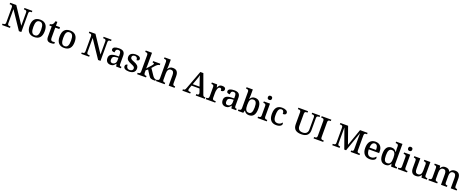

<svg xmlns="http://www.w3.org/2000/svg" viewBox="284 -3269 14075 5786"><g transform="rotate(20 7321.0 -376.5)"><path d="M35 0H289V-46H266C227 -46 195 -54 195 -115V-568L575 0H653V-599C653 -660 685 -668 724 -668H747V-714H493V-668H515C554 -668 587 -660 587 -603V-179L231 -714H35V-668H57C96 -668 129 -660 129 -603V-115C129 -54 97 -46 57 -46H35Z M1064 10C1224 10 1308 -81 1308 -269C1308 -457 1216 -547 1067 -547C906 -547 823 -457 823 -269C823 -81 915 10 1064 10ZM1066 -46C974 -46 940 -123 940 -269C940 -416 973 -490 1065 -490C1157 -490 1191 -416 1191 -269C1191 -123 1158 -46 1066 -46Z M1601 10C1646 10 1689 0 1708 -9V-60C1687 -56 1666 -52 1641 -52C1595 -52 1569 -82 1569 -147V-475H1699V-536H1569V-659H1510C1500 -610 1486 -577 1464 -554C1443 -532 1410 -519 1380 -519V-475H1455V-146C1455 -30 1504 10 1601 10Z M2023 10C2183 10 2267 -81 2267 -269C2267 -457 2175 -547 2026 -547C1865 -547 1782 -457 1782 -269C1782 -81 1874 10 2023 10ZM2025 -46C1933 -46 1899 -123 1899 -269C1899 -416 1932 -490 2024 -490C2116 -490 2150 -416 2150 -269C2150 -123 2117 -46 2025 -46Z M2575 0H2829V-46H2806C2767 -46 2735 -54 2735 -115V-568L3115 0H3193V-599C3193 -660 3225 -668 3264 -668H3287V-714H3033V-668H3055C3094 -668 3127 -660 3127 -603V-179L2771 -714H2575V-668H2597C2636 -668 2669 -660 2669 -603V-115C2669 -54 2637 -46 2597 -46H2575Z M3515 10C3596 10 3626 -25 3669 -80H3677L3695 0H3847V-46H3843C3798 -46 3782 -62 3782 -117V-375C3782 -501 3718 -547 3590 -547C3486 -547 3401 -519 3401 -449C3401 -402 3436 -385 3503 -385C3503 -447 3518 -493 3586 -493C3659 -493 3669 -444 3669 -373V-315L3586 -312C3434 -307 3359 -258 3359 -151C3359 -41 3426 10 3515 10ZM3549 -56C3499 -56 3476 -86 3476 -146C3476 -222 3509 -262 3611 -267L3669 -270V-191C3669 -108 3622 -56 3549 -56Z M4103 10C4228 10 4307 -47 4307 -153C4307 -237 4256 -278 4156 -318C4060 -354 4028 -374 4028 -422C4028 -467 4058 -496 4118 -496C4177 -496 4205 -457 4205 -391C4260 -391 4287 -415 4287 -454C4287 -502 4237 -546 4131 -546C4013 -546 3934 -495 3934 -399C3934 -311 3986 -273 4090 -231C4186 -192 4213 -172 4213 -125C4213 -77 4177 -42 4107 -42C4031 -42 3999 -97 3999 -171C3971 -171 3926 -157 3926 -100C3926 -31 3988 10 4103 10Z M4367 0H4652V-46H4646C4607 -46 4568 -54 4568 -112V-199L4630 -246L4727 -94C4781 -8 4812 0 4938 0H4952V-46H4949C4908 -46 4875 -73 4840 -126L4707 -324L4775 -401C4827 -460 4870 -491 4916 -491V-536H4684V-491C4717 -491 4734 -486 4734 -469C4734 -453 4725 -434 4689 -394L4563 -255C4563 -255 4568 -338 4568 -374V-760H4367V-714H4376C4415 -714 4454 -706 4454 -649V-115C4454 -54 4416 -46 4376 -46H4367Z M4970 0H5251V-46H5248C5204 -46 5170 -54 5170 -112V-316C5170 -409 5202 -476 5279 -476C5353 -476 5379 -426 5379 -340V0H5569V-46H5566C5521 -46 5493 -55 5493 -117V-352C5493 -488 5430 -547 5320 -547C5253 -547 5204 -524 5171 -459H5164C5164 -459 5170 -517 5170 -558V-760H4969V-714H4978C5017 -714 5056 -706 5056 -649L5057 -117C5057 -55 5021 -46 4976 -46H4970Z M5819 0H6069V-46H6039C6002 -46 5980 -60 5980 -91C5980 -104 5985 -123 5990 -139L6025 -238H6282L6320 -130C6325 -116 6328 -103 6328 -91C6328 -59 6307 -46 6274 -46H6246V0H6539V-46H6524C6488 -46 6468 -58 6452 -105L6231 -714H6134L5913 -122C5890 -59 5874 -46 5836 -46H5819ZM6045 -291 6110 -470C6131 -527 6146 -573 6156 -619C6167 -571 6185 -517 6204 -463L6263 -291Z M6568 0H6872V-46H6842C6800 -46 6764 -54 6764 -113V-275C6764 -342 6783 -471 6856 -471C6895 -471 6908 -446 6908 -391C6979 -391 7012 -423 7012 -471C7012 -519 6977 -547 6902 -547C6816 -547 6790 -504 6764 -444H6759L6739 -536H6569V-490H6572C6616 -490 6651 -481 6651 -422V-118C6651 -55 6616 -46 6571 -46H6568Z M7211 10C7292 10 7322 -25 7365 -80H7373L7391 0H7543V-46H7539C7494 -46 7478 -62 7478 -117V-375C7478 -501 7414 -547 7286 -547C7182 -547 7097 -519 7097 -449C7097 -402 7132 -385 7199 -385C7199 -447 7214 -493 7282 -493C7355 -493 7365 -444 7365 -373V-315L7282 -312C7130 -307 7055 -258 7055 -151C7055 -41 7122 10 7211 10ZM7245 -56C7195 -56 7172 -86 7172 -146C7172 -222 7205 -262 7307 -267L7365 -270V-191C7365 -108 7318 -56 7245 -56Z M7951 10C8083 10 8155 -76 8155 -269C8155 -462 8084 -547 7952 -547C7875 -547 7830 -510 7800 -453H7795C7798 -478 7801 -547 7801 -580V-760H7600V-714H7606C7650 -714 7687 -705 7687 -647V-117C7687 -55 7650 -46 7607 -46H7600V0H7770L7791 -78H7798C7827 -26 7874 10 7951 10ZM7926 -58C7830 -58 7801 -133 7801 -269C7801 -411 7830 -479 7925 -479C8007 -479 8039 -410 8039 -270C8039 -133 8007 -58 7926 -58Z M8372 -633C8408 -633 8439 -651 8439 -698C8439 -746 8408 -763 8372 -763C8335 -763 8306 -746 8306 -698C8306 -651 8335 -633 8372 -633ZM8229 0H8524V-46H8512C8472 -46 8433 -54 8433 -115V-536H8236V-490H8242C8280 -490 8320 -482 8320 -425V-112C8320 -54 8281 -46 8242 -46H8229Z M8826 10C8946 10 9004 -43 9004 -91C9004 -109 8997 -123 8985 -132C8962 -89 8912 -58 8848 -58C8748 -58 8707 -127 8707 -266C8707 -443 8752 -493 8823 -493C8884 -493 8901 -439 8901 -374C8975 -374 9004 -399 9004 -444C9004 -510 8920 -547 8822 -547C8691 -547 8591 -480 8591 -265C8591 -66 8688 10 8826 10Z M9634 10C9799 10 9881 -71 9881 -205V-599C9881 -660 9913 -668 9953 -668H9976V-714H9721V-668H9744C9782 -668 9815 -660 9815 -603V-207C9815 -112 9761 -54 9655 -54C9560 -54 9494 -95 9494 -210V-599C9494 -660 9526 -668 9566 -668H9588V-714H9279V-668H9302C9341 -668 9374 -660 9374 -603V-217C9374 -53 9471 10 9634 10Z M10026 0H10335V-46H10312C10272 -46 10240 -54 10240 -115V-599C10240 -660 10272 -668 10312 -668H10335V-714H10026V-668H10048C10088 -668 10120 -660 10120 -599V-115C10120 -54 10088 -46 10048 -46H10026Z M10625 0H10861V-46H10857C10812 -46 10785 -54 10785 -115V-630L11010 0H11068L11288 -631V-106C11286 -53 11262 -46 11219 -46H11214V0H11498V-46H11475C11436 -46 11404 -54 11404 -115V-599C11404 -660 11436 -668 11475 -668H11498V-714H11256L11066 -172L10873 -714H10625V-668H10647C10686 -668 10719 -660 10719 -603V-110C10719 -53 10686 -46 10647 -46H10625Z M11826 10C11951 10 12009 -46 12009 -92C12009 -110 12000 -125 11988 -131C11964 -91 11914 -57 11845 -57C11754 -57 11705 -118 11701 -260H12033V-307C12033 -466 11950 -547 11816 -547C11669 -547 11585 -452 11585 -264C11585 -91 11673 10 11826 10ZM11914 -317H11703C11709 -429 11747 -489 11815 -489C11888 -489 11914 -422 11914 -317Z M12336 10C12414 10 12459 -27 12489 -86H12495L12512 0H12689V-46H12682C12638 -46 12600 -55 12600 -114V-760H12397V-714H12405C12449 -714 12487 -706 12487 -648V-575C12487 -543 12489 -496 12493 -461H12487C12458 -511 12412 -547 12335 -547C12204 -547 12132 -460 12132 -267C12132 -75 12204 10 12336 10ZM12362 -58C12280 -58 12248 -127 12248 -267C12248 -404 12280 -479 12361 -479C12457 -479 12487 -404 12487 -268C12487 -126 12457 -58 12362 -58Z M12870 -633C12906 -633 12937 -651 12937 -698C12937 -746 12906 -763 12870 -763C12833 -763 12804 -746 12804 -698C12804 -651 12833 -633 12870 -633ZM12727 0H13022V-46H13010C12970 -46 12931 -54 12931 -115V-536H12734V-490H12740C12778 -490 12818 -482 12818 -425V-112C12818 -54 12779 -46 12740 -46H12727Z M13305 10C13369 10 13425 -5 13466 -78H13471L13487 0H13659V-46H13654C13612 -46 13577 -53 13577 -111V-536H13382V-490H13385C13428 -490 13464 -482 13464 -421V-220C13464 -124 13430 -61 13350 -61C13276 -61 13254 -113 13254 -199V-536H13061V-490H13064C13109 -490 13141 -480 13141 -421V-187C13141 -50 13200 10 13305 10Z M13708 0H13990V-46H13987C13943 -46 13908 -54 13908 -112V-316C13908 -401 13935 -476 14015 -476C14086 -476 14111 -426 14111 -340V0H14301V-46H14298C14253 -46 14225 -55 14225 -117V-329C14225 -408 14251 -476 14328 -476C14399 -476 14424 -426 14424 -340V0H14614V-46H14611C14566 -46 14538 -55 14538 -117V-352C14538 -488 14476 -547 14374 -547C14312 -547 14256 -533 14216 -458H14208C14183 -523 14128 -547 14061 -547C13999 -547 13949 -533 13909 -458H13904L13891 -536H13717V-491H13720C13764 -491 13795 -482 13795 -424V-117C13795 -55 13763 -46 13718 -46H13708Z"/></g></svg>

Font: Noto Naskh Arabic UI Medium
Style: Regular
Weight: 500
Designer: Monotype Design Team, David Williams, Mohamad Dakak and Nizar Qandah
Foundry: Monotype Imaging Inc.
Version: Version 2.014